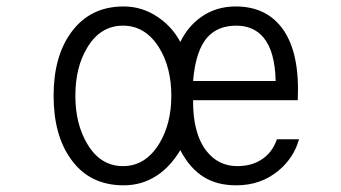

<svg xmlns="http://www.w3.org/2000/svg" viewBox="-20 -550 1040 586"><path d="M357.4 -530.3Q254.9 -530.3 197.3 -451.2Q143.6 -377.9 143.6 -257.8Q143.6 -137.7 196.3 -64.5Q252.9 15.6 357.4 15.6Q413.1 15.6 458 -13.7Q500 -41 530.3 -91.8Q559.6 -35.2 603.5 -8.8Q643.6 15.6 701.2 15.6Q776.4 15.6 830.1 -29.3Q877 -68.4 892.6 -125H825.2Q810.5 -83 777.3 -62.5Q747.1 -43 704.1 -43Q646.5 -43 610.4 -88.9Q568.4 -142.6 569.3 -244.1H888.7Q895.5 -385.7 844.7 -459Q794.9 -530.3 699.2 -530.3Q639.6 -530.3 593.8 -498Q553.7 -469.7 530.3 -421.9Q505.9 -467.8 462.9 -497.1Q415 -530.3 357.4 -530.3ZM821.3 -302.7H569.3Q577.1 -398.4 615.2 -438.5Q646.5 -471.7 701.2 -471.7Q753.9 -471.7 784.2 -435.5Q819.3 -393.6 821.3 -302.7ZM355.5 -471.7Q423.8 -471.7 465.8 -404.3Q502.9 -343.8 502.9 -257.8Q502.9 -171.9 465.8 -111.3Q423.8 -43 355.5 -43Q286.1 -43 246.1 -111.3Q210 -171.9 210 -257.8Q210 -344.7 246.1 -404.3Q286.1 -471.7 355.5 -471.7Z"/></svg>

Font: DotumChe
Style: Regular
Weight: 400
Monospace: yes
Version: Version 2.21